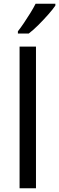

<svg xmlns="http://www.w3.org/2000/svg" viewBox="-20 -1010 317 1030"><path d="M173 0H85V-760H173ZM277 -980Q265 -962 240 -933.5Q215 -905 186.5 -876.5Q158 -848 134 -830H76V-842Q91 -861 108.5 -887Q126 -913 143 -940.5Q160 -968 171 -990H277Z"/></svg>

Font: Noto Sans Chakma
Style: Regular
Weight: 400
Designer: Zachary Quinn Scheuren - Monotype Design Team
Foundry: Monotype Imaging Inc.
Version: Version 2.003; ttfautohint (v1.8.4.7-5d5b)